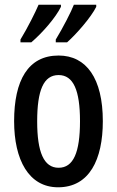

<svg xmlns="http://www.w3.org/2000/svg" viewBox="-20 -786 498 816"><path d="M389 -757V-766H294C283 -737 247 -667 217 -618V-606H265C305 -641 368 -714 389 -757ZM239 -757V-766H144C131 -735 98 -669 67 -618V-606H113C162 -648 217 -712 239 -757ZM417 -271C417 -453 347 -550 229 -550C99 -550 40 -444 40 -271C40 -107 102 10 227 10C360 10 417 -108 417 -271ZM138 -270C138 -402 165 -467 229 -467C292 -467 320 -402 320 -271C320 -138 292 -73 229 -73C166 -73 138 -140 138 -270Z"/></svg>

Font: Noto Sans Arabic UI XCn Md
Style: Regular
Weight: 500
Width: 2
Designer: Monotype Design Team, Nadine Chahine and Nizar Qandah
Foundry: Monotype Imaging Inc.
Version: Version 2.010